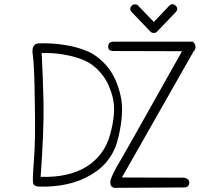

<svg xmlns="http://www.w3.org/2000/svg" viewBox="-20 -924 1040 926"><path d="M167 -715Q199 -716 230.5 -714Q262 -712 293 -707Q325 -702 353 -694Q381 -686 406 -675Q455 -653 499 -601Q542 -548 561 -465Q571 -423 568 -372Q565 -321 551 -262Q524 -142 419 -81Q367 -50 304 -36Q241 -22 166 -24Q144 -26 140 -39Q136 -52 143 -143Q147 -188 148.5 -257.5Q150 -327 148 -421Q147 -515 144.5 -575Q142 -635 138 -660Q130 -712 167 -715ZM176 -71Q311 -67 397 -120Q484 -175 511 -275Q540 -378 525 -448Q508 -521 471 -566Q434 -612 388 -632Q366 -642 341 -649Q316 -656 287 -661Q258 -666 231.5 -667.5Q205 -669 181 -668Q187 -557 190 -425Q191 -359 187.5 -270.5Q184 -182 176 -71ZM911 -723Q934 -697 913 -675L568 -68L869 -67Q894 -61 893 -41Q890 -20 869 -20L530 -18Q511 -24 512 -45Q512 -64 542 -118Q558 -144 637 -284Q716 -424 858 -677L522 -678Q501 -680 502 -700Q502 -722 526 -723ZM615 -866Q601 -882 616 -897Q623 -903 632 -903Q641 -903 647 -896L722 -818L796 -896Q811 -911 827 -897Q842 -882 828 -866L737 -771Q731 -765 722 -765Q712 -765 706 -771Z"/></svg>

Font: Yomogi
Style: Regular
Weight: 400
Designer: satsuyako
Foundry: satsuyako
Version: Version 3.100